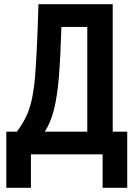

<svg xmlns="http://www.w3.org/2000/svg" viewBox="-20 -734 640 913"><path d="M10 159V-108H60Q86 -142 103.5 -178Q121 -214 131 -260Q141 -306 147 -371Q151 -424 155 -503.5Q159 -583 163 -714H516V-108H585V159H468V0H127V159ZM260 -367Q252 -274 236.5 -212.5Q221 -151 193 -108H395V-606H272Q270 -541 267 -479Q264 -417 260 -367Z"/></svg>

Font: Noto Sans Mono SemiBold
Style: Regular
Weight: 600
Designer: Monotype Design Team
Foundry: Monotype Imaging Inc.
Version: Version 2.014; ttfautohint (v1.8.4.7-5d5b)